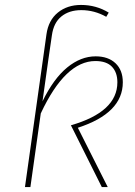

<svg xmlns="http://www.w3.org/2000/svg" viewBox="-20 -757 545 777"><path d="M295 -240 416 0H392L267 -250Q455 -304 455 -424Q455 -464 433 -487Q411 -510 366 -510Q244 -510 145 -298L103 0H81L154 -518L168 -618Q176 -675 214 -706Q252 -737 308 -737Q369 -737 420 -706L410 -689Q362 -716 309 -716Q260 -716 228.5 -690.5Q197 -665 190 -614L176 -518L152 -347Q197 -439 252 -484Q307 -529 367 -529Q418 -529 447.5 -501Q477 -473 477 -424Q477 -299 295 -240Z"/></svg>

Font: Fira Sans Thin
Style: Italic
Weight: 250
Italic angle: -8°
Designer: Carrois Corporate & Edenspiekermann AG
Foundry: Carrois Corporate GbR & Edenspiekermann AG
Version: Version 4.203